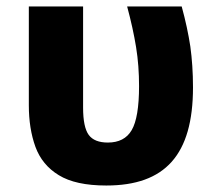

<svg xmlns="http://www.w3.org/2000/svg" viewBox="-20 -569 680 598"><path d="M311 8.8C494.1 8.8 581.1 -86.4 581.1 -296.9C581.1 -343.3 578.1 -385.7 572.8 -424.3C566.9 -462.9 558.1 -504.4 545.9 -548.8H376C388.2 -503.4 397.5 -461.4 403.8 -422.4C410.2 -383.3 413.1 -342.8 413.1 -300.8C413.1 -234.9 405.3 -189.5 390.1 -163.6C375 -137.7 350.1 -125 315.9 -125C288.1 -125 268.1 -132.8 256.3 -148.9C244.6 -165 238.8 -193.4 238.8 -233.9V-548.8H69.8V-241.2C69.8 -192.4 76.7 -149.4 90.3 -111.8C104 -74.2 128.4 -44.4 163.1 -23.4C197.8 -2 247.1 8.8 311 8.8Z"/></svg>

Font: Noto Reveo Sans
Style: Regular
Weight: 800
Designer: Monotype Design Team
Foundry: Monotype Imaging Inc.
Version: Version 2.007